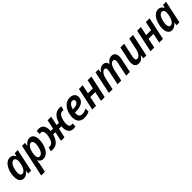

<svg xmlns="http://www.w3.org/2000/svg" viewBox="463 -2325 4337 4337"><g transform="rotate(-45 2631.5 -157.0)"><path d="M163 10C224 10 273 -25 313 -78H317L310 0H403L518 -542H423L396 -470H392C370 -522 330 -552 272 -552C158 -552 75 -440 42 -289C5 -119 45 10 163 10ZM212 -89C155 -89 136 -158 161 -274C183 -381 230 -452 292 -452C354 -453 369 -376 346 -271C321 -162 272 -89 212 -89Z M487 238H605L647 42C654 8 660 -32 664 -72H667C689 -19 731 10 789 10C899 10 985 -98 1018 -253C1054 -416 1018 -552 896 -552C838 -552 787 -523 742 -459H738L747 -542H652ZM768 -90C701 -90 693 -172 713 -272C735 -376 786 -453 846 -453C909 -453 919 -367 898 -267C876 -162 829 -90 768 -90Z M1088 9C1210 9 1294 -76 1332 -226H1404L1356 0H1469L1517 -226H1595C1582 -95 1624 8 1751 9C1777 10 1801 6 1817 0V-94C1803 -90 1789 -88 1775 -88C1711 -88 1694 -166 1718 -282C1740 -386 1784 -453 1850 -453C1862 -453 1873 -451 1884 -448L1915 -544C1899 -548 1880 -551 1853 -551C1733 -551 1649 -467 1611 -320H1537L1585 -542H1471L1424 -320H1347C1358 -449 1315 -550 1191 -551C1164 -552 1141 -547 1125 -542V-448C1139 -452 1153 -454 1166 -454C1230 -454 1248 -376 1223 -260C1201 -156 1158 -89 1092 -89C1080 -89 1068 -90 1057 -94L1026 2C1042 6 1061 9 1088 9Z M2101 10C2165 10 2215 -3 2263 -27V-122C2210 -96 2166 -85 2125 -85C2049 -85 2020 -131 2030 -227H2048C2222 -227 2317 -285 2337 -381C2359 -482 2297 -552 2185 -552C2046 -552 1952 -442 1920 -291C1887 -140 1922 10 2101 10ZM2175 -460C2219 -460 2233 -429 2226 -395C2215 -342 2156 -313 2058 -313H2047C2074 -411 2120 -460 2175 -460Z M2356 0H2475L2524 -231H2682L2633 0H2753L2868 -542H2749L2703 -328H2545L2590 -542H2471Z M2886 0H3005L3059 -255C3084 -374 3133 -451 3194 -451C3244 -451 3248 -402 3234 -336L3162 0H3281L3338 -270C3361 -379 3408 -451 3468 -451C3517 -451 3524 -406 3509 -334L3438 0H3557L3628 -335C3656 -465 3620 -552 3517 -552C3446 -552 3397 -510 3360 -455H3357C3345 -518 3306 -552 3243 -552C3174 -552 3126 -510 3089 -454H3085L3094 -542H3001Z M3839 10C3905 10 3950 -24 3994 -88H3998L3990 0H4083L4198 -542H4079L4025 -288C3999 -164 3948 -90 3886 -90C3835 -90 3829 -138 3844 -210L3915 -542H3796L3726 -215C3695 -71 3735 10 3839 10Z M4216 0H4335L4384 -231H4542L4493 0H4613L4728 -542H4609L4563 -328H4405L4450 -542H4331Z M4900 10C4961 10 5010 -25 5050 -78H5054L5047 0H5140L5255 -542H5160L5133 -470H5129C5107 -522 5067 -552 5009 -552C4895 -552 4812 -440 4779 -289C4742 -119 4782 10 4900 10ZM4949 -89C4892 -89 4873 -158 4898 -274C4920 -381 4967 -452 5029 -452C5091 -453 5106 -376 5083 -271C5058 -162 5009 -89 4949 -89Z"/></g></svg>

Font: Noto Sans SemiCondensed SemiBold
Style: Italic
Weight: 600
Width: 4
Italic angle: -12°
Designer: Monotype Design Team
Foundry: Monotype Imaging Inc.
Version: Version 2.013